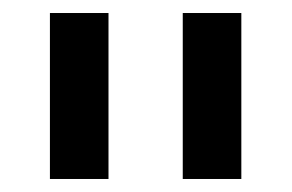

<svg xmlns="http://www.w3.org/2000/svg" viewBox="-20 -695 448 295"><path d="M56.7 -420V-675H146.7V-420ZM260.8 -420V-675H350.8V-420Z"/></svg>

Font: Funnel Sans Medium
Style: Regular
Weight: 500
Version: Version 1.000; Beta; Release 5; Build 24; ttfautohint (v1.8.